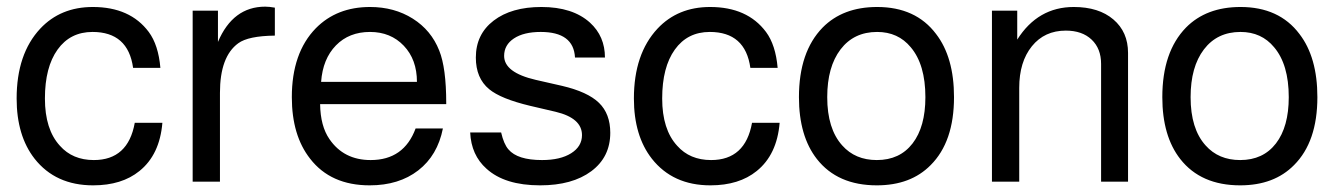

<svg xmlns="http://www.w3.org/2000/svg" viewBox="-20 -546 4024 577"><path d="M462 -342H380Q365 -450 258 -450Q191 -450 153 -397Q115 -344 115 -250Q115 -157 160 -108Q198 -65 262 -65Q365 -65 385 -177H468Q460 -81 399 -32Q346 11 260 11Q147 11 84 -69Q30 -138 30 -250Q30 -384 101 -460Q162 -525 259 -525Q371 -525 427 -450Q456 -411 462 -342Z M559 -514H635V-420Q680 -526 777 -526Q789 -526 806 -523V-439Q726 -438 696 -416Q641 -376 641 -267V0H559Z M1321 -233H942Q943 -167 970 -128Q1013 -65 1094 -65Q1194 -65 1229 -160H1311Q1295 -79 1237 -34Q1179 11 1091 11Q974 11 912 -69Q857 -139 857 -254Q857 -387 929 -461Q992 -525 1092 -525Q1165 -525 1220.5 -490Q1276 -455 1300 -394Q1321 -342 1321 -236ZM1233 -300Q1233 -367 1193.5 -408.5Q1154 -450 1092 -450Q1029 -450 989.5 -409.5Q950 -369 945 -300Z M1798 -373H1708Q1704 -450 1605 -450Q1554 -450 1524.5 -430.5Q1495 -411 1495 -378Q1495 -328 1590 -306L1669 -288Q1746 -270 1780 -237Q1814 -204 1814 -147Q1814 -74 1757 -31.5Q1700 11 1603 11Q1497 11 1442 -39Q1396 -80 1393 -148H1486Q1494 -113 1508 -97Q1535 -65 1609 -65Q1664 -65 1696.5 -85.5Q1729 -106 1729 -140Q1729 -191 1650 -210L1573 -228Q1485 -249 1450 -278Q1410 -311 1410 -373Q1410 -443 1463.5 -484Q1517 -525 1607 -525Q1701 -525 1753 -478Q1798 -437 1798 -373Z M2317 -342H2235Q2220 -450 2113 -450Q2046 -450 2008 -397Q1970 -344 1970 -250Q1970 -157 2015 -108Q2053 -65 2117 -65Q2220 -65 2240 -177H2323Q2315 -81 2254 -32Q2201 11 2115 11Q2002 11 1939 -69Q1885 -138 1885 -250Q1885 -384 1956 -460Q2017 -525 2114 -525Q2226 -525 2282 -450Q2311 -411 2317 -342Z M2616 -525Q2732 -525 2793 -444Q2847 -374 2847 -254Q2847 -120 2777 -50Q2717 11 2615 11Q2497 11 2435 -68Q2381 -137 2381 -254Q2381 -390 2452 -463Q2513 -525 2616 -525ZM2616 -450Q2546 -450 2506 -397.5Q2466 -345 2466 -254Q2466 -159 2511 -109Q2550 -65 2615 -65Q2684 -65 2722.5 -115Q2761 -165 2761 -254Q2761 -352 2717 -404Q2679 -450 2616 -450Z M2961 -514H3037V-427Q3099 -525 3207 -525Q3282 -525 3326 -487.5Q3370 -450 3370 -387V0H3289V-354Q3289 -400 3260.5 -427Q3232 -454 3183 -454Q3119 -454 3081 -407Q3043 -360 3043 -282V0H2961Z M3708 -525Q3824 -525 3885 -444Q3939 -374 3939 -254Q3939 -120 3869 -50Q3809 11 3707 11Q3589 11 3527 -68Q3473 -137 3473 -254Q3473 -390 3544 -463Q3605 -525 3708 -525ZM3708 -450Q3638 -450 3598 -397.5Q3558 -345 3558 -254Q3558 -159 3603 -109Q3642 -65 3707 -65Q3776 -65 3814.5 -115Q3853 -165 3853 -254Q3853 -352 3809 -404Q3771 -450 3708 -450Z"/></svg>

Font: Almarai
Style: Regular
Weight: 400
Designer: Boutros International 2019
Foundry: Created by Boutros International 2019
Version: Version 1.10